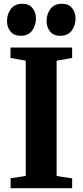

<svg xmlns="http://www.w3.org/2000/svg" viewBox="-20 -994 436 1014"><path d="M116 -65V-673.5L35.5 -688V-743H361V-688L279 -673.5V-64.5L361 -52V0H36V-52.5ZM88.5 -805Q53.5 -805 35.2 -828Q17 -851 17 -882Q17 -920 37.5 -947Q58 -974 97 -974H98Q134 -974 152 -951Q170 -928 170 -897Q170 -860 149.8 -832.5Q129.5 -805 89.5 -805ZM297.5 -805Q262 -805 244 -828Q226 -851 226 -882Q226 -920 246.5 -947Q267 -974 306 -974H307Q343 -974 361 -951Q379 -928 379 -897Q379 -860 358.8 -832.5Q338.5 -805 298.5 -805Z"/></svg>

Font: Merriweather 48pt ExtraBold
Style: Regular
Weight: 800
Version: Version 2.100